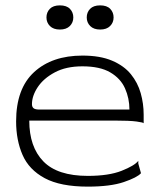

<svg xmlns="http://www.w3.org/2000/svg" viewBox="-20 -685 595 715"><path d="M307 10Q205 10 146.5 -21.5Q88 -53 64 -108Q40 -163 40 -233Q40 -355 107 -416.5Q174 -478 287 -478Q353 -478 397.5 -459Q442 -440 467.5 -408.5Q493 -377 504 -338Q515 -299 515 -258V-226Q514 -229 488.5 -232.5Q463 -236 405 -236H89Q89 -138 141.5 -84Q194 -30 307 -30Q385 -30 433 -49Q481 -68 495 -86V-76L505 -40Q491 -24 441 -7Q391 10 307 10ZM127 -277H462Q462 -319 445.5 -356Q429 -393 390.5 -415.5Q352 -438 287 -438Q226 -438 184 -415.5Q142 -393 120.5 -360.5Q99 -328 99 -297Q99 -287 105 -282Q111 -277 127 -277ZM203 -575Q179 -575 166 -588Q153 -601 153 -620Q153 -639 165.5 -652Q178 -665 203 -665Q228 -665 240.5 -652Q253 -639 253 -620Q253 -601 240 -588Q227 -575 203 -575ZM353 -575Q329 -575 316 -588Q303 -601 303 -620Q303 -639 315.5 -652Q328 -665 353 -665Q378 -665 390.5 -652Q403 -639 403 -620Q403 -601 390 -588Q377 -575 353 -575Z"/></svg>

Font: Red Rose Light
Style: Regular
Weight: 300
Designer: Jaikishan Patel
Version: Version 1.001; ttfautohint (v1.8.3)